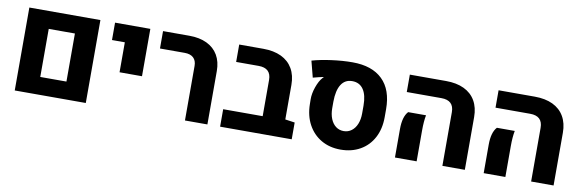

<svg xmlns="http://www.w3.org/2000/svg" viewBox="-46 -964 4047 1337"><g transform="rotate(10 1977.0 -295.5)"><path d="M79.1 -586.4H581.5V0H79.1ZM422.9 -123.5V-463.4H237.8V-123.5Z M775.9 -463.4H685.1V-586.4H934.6V-251.5H775.9Z M1282.7 -385.7Q1282.7 -423.3 1261.2 -443.4Q1239.7 -463.4 1199.2 -463.4H1024.4V-586.4H1210.9Q1282.7 -586.4 1334.7 -561.5Q1386.7 -536.6 1414.1 -489.7Q1441.4 -442.9 1441.4 -377.4V0H1282.7Z M2037.6 -118.7V0H1531.2V-123.5H1810.5V-379.9Q1810.5 -463.4 1721.7 -463.4H1563V-586.4H1733.4Q1807.6 -586.4 1860.6 -561.3Q1913.6 -536.1 1941.7 -488Q1969.7 -439.9 1969.7 -372.6V-128.4Z M2119.6 -263.7 2119.1 -297.4Q2118.7 -337.9 2135 -384.5Q2151.4 -431.2 2173.3 -455.6Q2177.7 -460.4 2181.6 -463.9L2180.7 -465.8Q2150.9 -460 2107.4 -448.2L2077.6 -563.5Q2136.7 -580.6 2215.1 -591.1Q2293.5 -601.6 2362.3 -601.6Q2500.5 -601.6 2574.5 -529.5Q2648.4 -457.5 2648.4 -319.8V-263.7Q2648.4 -181.6 2615.5 -119.1Q2582.5 -56.6 2522.5 -22.5Q2462.4 11.7 2383.8 11.7Q2306.6 11.7 2247.3 -22.7Q2188 -57.1 2154.3 -119.4Q2120.6 -181.6 2119.6 -263.7ZM2489.3 -262.7V-317.4Q2489.3 -392.6 2461.9 -432.4Q2434.6 -472.2 2382.8 -472.2Q2332 -472.2 2305.2 -430.2Q2278.3 -388.2 2277.8 -308.1V-262.7Q2277.8 -220.2 2291 -187.5Q2304.2 -154.8 2328.1 -137Q2352.1 -119.1 2383.3 -119.1Q2414.6 -119.1 2438.7 -137.2Q2462.9 -155.3 2476.1 -187.7Q2489.3 -220.2 2489.3 -262.7Z M3103 -379.9Q3103 -463.4 3014.2 -463.4H2769.5V-586.4H3025.9Q3100.1 -586.4 3153.1 -561.3Q3206.1 -536.1 3233.9 -488Q3261.7 -439.9 3261.7 -372.6V0H3103ZM2767.6 -201.2Q2767.6 -288.6 2803.2 -327.1H2929.7Q2920.9 -283.2 2920.9 -218.3V0H2767.6Z M3730.5 -379.9Q3730.5 -463.4 3641.6 -463.4H3397V-586.4H3653.3Q3727.5 -586.4 3780.5 -561.3Q3833.5 -536.1 3861.3 -488Q3889.2 -439.9 3889.2 -372.6V0H3730.5ZM3395 -201.2Q3395 -288.6 3430.7 -327.1H3557.1Q3548.3 -283.2 3548.3 -218.3V0H3395Z"/></g></svg>

Font: Heebo ExtraBold
Style: Regular
Weight: 800
Designer: Oded Ezer
Foundry: Meir Sadan
Version: Version 2.001; ttfautohint (v1.5.14-ce02) -l 8 -r 50 -G 200 